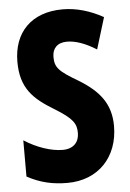

<svg xmlns="http://www.w3.org/2000/svg" viewBox="-53 -764 551 813"><g transform="rotate(-5 222.5 -357.0)"><path d="M418 -213C418 -307 372 -364 285 -417C203 -465 188 -482 188 -527C188 -561 208 -586 250 -586C286 -586 327 -572 375 -542L416 -676C360 -707 302 -724 244 -724C110 -724 34 -643 34 -519C34 -406 87 -358 171 -307C250 -259 263 -236 263 -197C263 -159 240 -131 193 -131C145 -131 84 -151 30 -186V-32C87 -1 140 10 201 10C333 10 418 -82 418 -213Z"/></g></svg>

Font: Noto Sans Devanagari ExtraCondensed ExtraBold
Style: Regular
Weight: 800
Width: 2
Designer: Jelle Bosma - Monotype Design Team
Foundry: Monotype Imaging Inc.
Version: Version 2.004